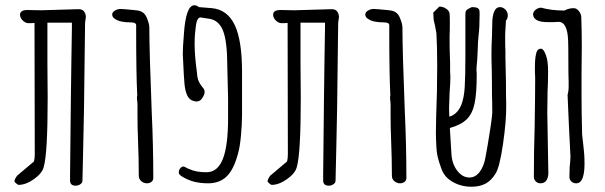

<svg xmlns="http://www.w3.org/2000/svg" viewBox="-20 -696 2296 729"><path d="M246 -11V-30L249 -314Q251 -432 251 -466L253 -591V-610H160V-456L161 -324Q161 -113 146 -62Q140 -38 109 -16Q78 6 50 6Q47 5 41 0Q35 -5 35 -8Q35 -15 45 -29L109 -83Q112 -94 112 -111L111 -609Q104 -608 88 -608Q77 -608 66.5 -618Q56 -628 56 -640Q56 -658 84 -658L137 -657L272 -661H280Q293 -661 299.5 -652Q306 -643 306 -631L303 -609L299 -287L296 -139L293 -9Q293 -2 285 3.5Q277 9 267 9Q246 9 246 -11Z M507 -28Q507 -89 504 -165Q502 -213 502 -259V-300L501 -313Q500 -318 500 -325Q500 -331 501 -332V-336Q497 -415 497 -574V-600Q497 -611 477 -611Q435 -611 417 -624Q406 -630 406 -641Q406 -650 416.5 -656Q427 -662 438 -662Q447 -662 487 -658Q492 -658 494 -657Q525 -656 536 -631.5Q547 -607 547 -591Q547 -503 556 -273Q562 -145 562 -20Q562 -11 555 -5.5Q548 0 538 0Q526 0 516.5 -8Q507 -16 507 -28Z M666 -29Q660 -35 659 -38V-42Q659 -50 664 -56.5Q669 -63 676 -64Q681 -63 687 -59.5Q693 -56 699 -54Q724 -42 764 -42Q806 -42 826 -92Q846 -142 846 -248V-322L843 -444Q843 -538 827 -579Q811 -620 773 -625L740 -630Q731 -628 727 -614Q723 -600 720 -563Q719 -551 719 -528Q719 -484 728 -419Q729 -400 734 -388.5Q739 -377 747 -367Q757 -357 757 -347Q757 -336 746.5 -321.5Q736 -307 717 -312Q699 -316 691 -333.5Q683 -351 680.5 -377Q678 -403 675 -471L674 -492Q674 -515 678 -563Q685 -676 718 -676Q727 -676 735 -669L785 -665Q844 -659 871.5 -600.5Q899 -542 899 -423V-263Q899 -226 895 -182Q891 -138 884 -114Q868 -53 841 -26.5Q814 0 770 0Q740 0 715.5 -6.5Q691 -13 666 -29Z M1207 -11V-30L1210 -314Q1212 -432 1212 -466L1214 -591V-610H1121V-456L1122 -324Q1122 -113 1107 -62Q1101 -38 1070 -16Q1039 6 1011 6Q1008 5 1002 0Q996 -5 996 -8Q996 -15 1006 -29L1070 -83Q1073 -94 1073 -111L1072 -609Q1065 -608 1049 -608Q1038 -608 1027.5 -618Q1017 -628 1017 -640Q1017 -658 1045 -658L1098 -657L1233 -661H1241Q1254 -661 1260.5 -652Q1267 -643 1267 -631L1264 -609L1260 -287L1257 -139L1254 -9Q1254 -2 1246 3.5Q1238 9 1228 9Q1207 9 1207 -11Z M1468 -28Q1468 -89 1465 -165Q1463 -213 1463 -259V-300L1462 -313Q1461 -318 1461 -325Q1461 -331 1462 -332V-336Q1458 -415 1458 -574V-600Q1458 -611 1438 -611Q1396 -611 1378 -624Q1367 -630 1367 -641Q1367 -650 1377.5 -656Q1388 -662 1399 -662Q1408 -662 1448 -658Q1453 -658 1455 -657Q1486 -656 1497 -631.5Q1508 -607 1508 -591Q1508 -503 1517 -273Q1523 -145 1523 -20Q1523 -11 1516 -5.5Q1509 0 1499 0Q1487 0 1477.5 -8Q1468 -16 1468 -28Z M1901 -388Q1901 -334 1902 -299Q1903 -240 1890 -150Q1877 -60 1861 -36Q1845 -10 1823 1.5Q1801 13 1770 13Q1731 13 1698.5 -5.5Q1666 -24 1655 -58Q1653 -63 1648 -78.5Q1643 -94 1640.5 -107Q1638 -120 1637 -136Q1635 -174 1635 -190L1636 -251L1639 -348L1640 -444Q1640 -518 1637 -570L1631 -602Q1626 -618 1626 -631L1625 -648L1648 -671Q1662 -671 1674 -663Q1686 -655 1687 -644Q1688 -635 1688 -608Q1688 -577 1687 -558Q1687 -506 1688 -487L1689 -458V-429V-422Q1690 -415 1690 -400Q1690 -382 1687 -343Q1685 -297 1685 -284L1686 -253Q1694 -255 1702 -260Q1722 -273 1732 -299Q1742 -325 1744.5 -365.5Q1747 -406 1747 -481V-569V-642Q1747 -652 1750.5 -656.5Q1754 -661 1771 -669Q1787 -669 1793 -665.5Q1799 -662 1800 -658Q1801 -654 1801 -641Q1801 -590 1797 -561Q1794 -528 1794 -511L1792 -470Q1789 -442 1789 -428Q1789 -423 1790 -419V-411Q1790 -342 1782 -303.5Q1774 -265 1752.5 -243.5Q1731 -222 1688 -210L1694 -112Q1696 -74 1716 -48Q1736 -22 1762 -22Q1785 -22 1801 -43Q1817 -64 1823 -97Q1831 -139 1841 -203.5Q1851 -268 1849 -279Q1849 -312 1848 -332Q1848 -393 1847 -439Q1846 -458 1846 -491Q1846 -522 1848 -560L1849 -604Q1849 -636 1856.5 -652.5Q1864 -669 1878 -669Q1890 -669 1899 -659.5Q1908 -650 1908 -638Q1908 -625 1901 -618Q1901 -610 1899.5 -591.5Q1898 -573 1898 -555Q1898 -515 1899 -502V-476Z M2142 -24Q2142 -45 2143 -63Q2146 -89 2146 -101L2140 -221Q2138 -259 2135 -336Q2140 -352 2139 -378V-390Q2138 -408 2138 -464Q2138 -526 2137 -544Q2134 -613 2101 -613L2082 -612H2059Q2006 -612 2004 -641Q2004 -651 2013 -658.5Q2022 -666 2034 -667Q2073 -656 2123 -656Q2140 -665 2158 -665Q2169 -665 2177.5 -654.5Q2186 -644 2187 -632Q2189 -574 2189 -523L2188 -414V-340Q2188 -269 2190 -195V-188Q2199 -112 2199 -94Q2203 0 2168 0Q2157 0 2149.5 -7Q2142 -14 2142 -24ZM2007 -24Q2007 -122 2010 -213Q2012 -335 2012 -400Q2012 -413 2011 -424V-442Q2011 -488 2020 -504Q2025 -511 2034 -511Q2044 -511 2053 -486Q2061 -465 2061 -425Q2061 -383 2059 -346Q2058 -309 2058 -269L2060 -153L2062 -39Q2062 -22 2054.5 -11Q2047 0 2032 0Q2022 0 2014.5 -7Q2007 -14 2007 -24Z"/></svg>

Font: Amatic SC
Style: Bold
Weight: 700
Designer: Multiple Designers
Foundry: Vernon Adams
Version: Version 2.505